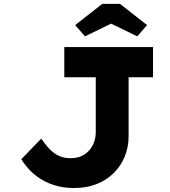

<svg xmlns="http://www.w3.org/2000/svg" viewBox="-20 -937 858 967"><path d="M354.2 10Q296.6 10 251.5 -4.9Q206.4 -19.9 174 -42.8Q141.5 -65.7 120.4 -90.5Q99.2 -115.3 87.1 -134.9L187.4 -238.7Q199.5 -221.9 213.4 -204.5Q227.3 -187.1 244.9 -172.2Q262.4 -157.4 284.8 -148.8Q307.2 -140.2 335.8 -140.2Q375.3 -140.2 403.2 -157.6Q431.1 -174.9 446.7 -204.8Q462.3 -234.7 462.3 -270.8V-547.8H303.8V-700H750.7V-547.8H627.7V-251Q627.7 -196.6 608.4 -149Q589 -101.4 552.9 -65.6Q516.9 -29.7 466.7 -9.9Q416.4 10 354.2 10ZM407.9 -753.9 358.8 -810.7 494.9 -917.4H584.5L720.6 -810.7L671.5 -753.9L524.9 -825.2H554.5Z"/></svg>

Font: Lexend Mega
Style: Regular
Weight: 400
Designer: Bonnie Shaver-Troup, Thomas Jockin
Foundry: Lexend
Version: Version 1.007